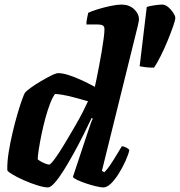

<svg xmlns="http://www.w3.org/2000/svg" viewBox="-20 -820 787 840"><path d="M190 0Q173 0 144 -9Q115 -18 85.5 -31Q56 -44 35 -56.5Q14 -69 12 -75Q11 -111 18 -154.5Q25 -198 35.5 -242Q46 -286 57 -323.5Q68 -361 77 -385.5Q86 -410 89 -414Q95 -422 114.5 -436Q134 -450 158.5 -464.5Q183 -479 204 -489.5Q225 -500 235 -500Q254 -500 280.5 -491.5Q307 -483 336.5 -469.5Q366 -456 395 -440Q397 -449 402 -473Q407 -497 413 -528.5Q419 -560 424.5 -592Q430 -624 433.5 -651Q437 -678 437 -692Q437 -705 429 -709Q421 -713 407 -713H358Q358 -727 361 -740.5Q364 -754 366 -764Q380 -771 407.5 -779.5Q435 -788 464 -794Q493 -800 511 -800Q545 -800 566.5 -780Q588 -760 588 -734Q588 -730 583 -707.5Q578 -685 573 -667L426 -73L436 -66Q447 -76 461 -96.5Q475 -117 489 -140.5Q503 -164 513 -180Q522 -180 533 -174Q544 -168 546 -163Q541 -142 528.5 -114.5Q516 -87 499.5 -60.5Q483 -34 465.5 -17Q448 0 432 0Q421 0 400 -5Q379 -10 356.5 -17.5Q334 -25 317.5 -33Q301 -41 299 -46L361 -233Q369 -257 375.5 -275.5Q382 -294 386 -301L381 -304Q365 -270 344.5 -229Q324 -188 301.5 -147.5Q279 -107 258 -73.5Q237 -40 219 -20Q201 0 190 0ZM195 -100Q200 -100 212 -115Q224 -130 240.5 -155.5Q257 -181 275 -211.5Q293 -242 311 -273Q329 -304 343 -331.5Q357 -359 365 -377Q313 -392 282 -399.5Q251 -407 221 -409Q211 -397 200 -369Q189 -341 179 -304.5Q169 -268 161.5 -231.5Q154 -195 149.5 -165.5Q145 -136 145 -123Q152 -117 161.5 -112Q171 -107 180.5 -103.5Q190 -100 195 -100ZM654 -524Q633 -524 617 -526Q601 -528 591 -530L622 -789Q630 -793 653.5 -796.5Q677 -800 689 -800Q703 -800 716 -789Q729 -778 738 -764Q747 -750 747 -742Q747 -732 737.5 -705Q728 -678 714 -643.5Q700 -609 684 -577Q668 -545 654 -524Z"/></svg>

Font: Texturina Medium 12pt Black
Style: Italic
Weight: 900
Italic angle: -11°
Version: Version 1.002